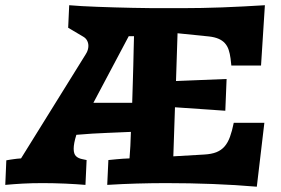

<svg xmlns="http://www.w3.org/2000/svg" viewBox="-47 -702 1070 732"><path d="M244.1 -188Q238.8 -170.9 236.3 -157.7Q233.9 -144.5 233.9 -134.8Q233.9 -115.2 242.7 -106.7Q251.5 -98.1 267.1 -95.2L283.2 -91.8L278.8 2.9Q262.2 1.5 242.4 0.2Q222.7 -1 201.2 -2Q179.7 -2.9 158 -3.4Q136.2 -3.9 116.2 -3.9Q74.7 -3.9 39.3 -2Q3.9 0 -26.9 2.9L-22.9 -90.8Q-14.6 -92.3 -8.1 -93.3Q-1.5 -94.2 5.1 -95.2Q11.7 -96.2 18.3 -96.9Q24.9 -97.7 33.2 -98.1L279.8 -495.1Q285.2 -503.4 287.6 -511.5Q290 -519.5 290 -526.9Q290 -538.1 284.9 -547.6Q279.8 -557.1 269 -563L212.9 -596.2L216.8 -682.1Q237.3 -680.2 264.9 -678.7Q292.5 -677.2 324.2 -676Q356 -674.8 390.4 -673.8Q424.8 -672.9 458.5 -672.1Q492.2 -671.4 523.7 -671.1Q555.2 -670.9 581.1 -670.9H647.9Q721.2 -670.9 799.6 -673.8Q877.9 -676.8 962.9 -682.1L948.2 -452.1H835L832 -479Q829.6 -497.6 824.7 -512.2Q819.8 -526.9 810.3 -537.4Q800.8 -547.9 786.1 -554.2Q771.5 -560.5 750 -563L629.9 -575.2L624 -393.1L816.9 -400.9L812 -279.8L620.1 -293L613.8 -106L731 -112.8Q759.3 -114.3 778.1 -121.8Q796.9 -129.4 809.3 -143.8Q821.8 -158.2 829.8 -180.4Q837.9 -202.6 844.2 -233.9H960.9L932.1 9.8Q852.1 2.9 764.4 -0.5Q676.8 -3.9 584 -3.9Q555.2 -3.9 527.8 -3.4Q500.5 -2.9 473.6 -2.2Q446.8 -1.5 419.2 -0.2Q391.6 1 361.8 2.9L366.2 -91.8Q380.9 -93.3 395.5 -94.7Q408.2 -95.7 421.9 -96.9Q435.5 -98.1 446.8 -98.1Q448.7 -118.7 450 -145.3Q451.2 -171.9 452.1 -199.2Q413.6 -197.3 360.1 -195.3Q306.6 -193.4 244.1 -188ZM309.1 -310.1H457Q458 -345.7 459.2 -382.1Q460.4 -418.5 461.2 -451.9Q461.9 -485.4 462.6 -514.2Q463.4 -543 463.9 -564H443.8Z"/></svg>

Font: Simonetta
Style: Black
Weight: 900
Designer: Gayaneh Bagdasaryan
Foundry: Brownfox
Version: Version 1.002